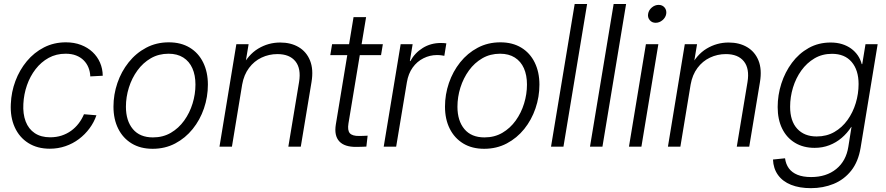

<svg xmlns="http://www.w3.org/2000/svg" viewBox="-20 -748 4519 979"><path d="M233.9 10.3Q170.4 10.3 124.5 -18.6Q78.6 -47.4 55.2 -99.1Q31.7 -150.9 35.2 -218.3Q37.6 -278.8 58.6 -335Q79.6 -391.1 116.7 -435.8Q153.8 -480.5 204.3 -506.3Q254.9 -532.2 315.9 -532.2Q358.4 -532.2 392.8 -519Q427.2 -505.9 451.9 -482.7Q476.6 -459.5 490 -428.7Q503.4 -397.9 503.9 -361.8L440.4 -358.4Q439.5 -382.8 430.9 -403.8Q422.4 -424.8 406.7 -440.4Q391.1 -456.1 368.2 -465.1Q345.2 -474.1 314.5 -474.1Q266.6 -474.1 228 -452.9Q189.5 -431.6 161.4 -395.3Q133.3 -358.9 117.4 -313.2Q101.6 -267.6 99.1 -218.3Q96.2 -167.5 110.8 -128.9Q125.5 -90.3 157.2 -69.1Q189 -47.9 235.8 -47.9Q267.1 -47.9 293.9 -56.6Q320.8 -65.4 342.8 -81.3Q364.7 -97.2 381.1 -118.7Q397.5 -140.1 408.2 -165.5L471.7 -160.2Q459.5 -124.5 436.5 -93.5Q413.6 -62.5 382.6 -39.1Q351.6 -15.6 313.7 -2.7Q275.9 10.3 233.9 10.3Z M758.3 10.7Q696.3 10.7 651.6 -16.4Q606.9 -43.5 582.8 -91.8Q558.6 -140.1 558.6 -204.1Q558.6 -266.1 578.6 -324.7Q598.6 -383.3 636 -430.2Q673.3 -477.1 725.3 -504.6Q777.3 -532.2 840.8 -532.2Q902.8 -532.2 947.5 -505.1Q992.2 -478 1016.1 -429.2Q1040 -380.4 1040 -316.4Q1040 -253.9 1020 -195.3Q1000 -136.7 962.6 -90.3Q925.3 -43.9 873.5 -16.6Q821.8 10.7 758.3 10.7ZM759.8 -47.4Q811 -47.4 851.1 -70.8Q891.1 -94.2 919.2 -133.3Q947.3 -172.4 961.9 -220.2Q976.6 -268.1 976.6 -316.9Q976.6 -364.7 960.9 -399.9Q945.3 -435.1 914.6 -454.6Q883.8 -474.1 839.4 -474.1Q789.1 -474.1 749 -450.9Q709 -427.7 680.7 -388.7Q652.3 -349.6 637.2 -301.5Q622.1 -253.4 622.1 -203.6Q622.1 -132.3 657.5 -89.8Q692.9 -47.4 759.8 -47.4Z M1214.8 -316.9 1162.6 0H1099.1L1185.1 -522.5H1247.6L1227.1 -398.9L1210.9 -400.9Q1244.6 -468.8 1296.4 -500Q1348.1 -531.2 1408.7 -531.2Q1463.4 -531.2 1503.2 -507.6Q1543 -483.9 1561 -439Q1579.1 -394 1568.4 -329.6L1513.7 0H1450.2L1504.9 -329.6Q1516.1 -398.4 1486.3 -435.3Q1456.5 -472.2 1394.5 -472.2Q1351.6 -472.2 1313.7 -454.3Q1275.9 -436.5 1249.8 -401.6Q1223.6 -366.7 1214.8 -316.9Z M1932.1 -522.5 1922.9 -466.8H1664.1L1673.3 -522.5ZM1782.7 -660.6H1846.7L1756.8 -118.7Q1751 -83.5 1763.7 -68.8Q1776.4 -54.2 1811.5 -54.7Q1821.3 -54.7 1832.8 -55.2Q1844.2 -55.7 1854.5 -56.2L1848.1 -0.5Q1836.9 0 1823.7 0.5Q1810.5 1 1798.3 1Q1736.8 2 1710 -27.3Q1683.1 -56.6 1692.4 -113.3Z M1936.5 0 2022.9 -522.5H2084L2069.8 -436.5H2072.3Q2095.2 -478.5 2136 -503.7Q2176.8 -528.8 2227.5 -528.8Q2236.3 -528.8 2243.7 -528.3Q2251 -527.8 2255.9 -526.9L2245.6 -463.4Q2241.2 -464.4 2231.2 -465.8Q2221.2 -467.3 2208 -467.3Q2171.9 -467.3 2139.2 -450.9Q2106.4 -434.6 2084.2 -403.6Q2062 -372.6 2054.7 -328.6L2000 0Z M2448.7 10.7Q2386.7 10.7 2342 -16.4Q2297.4 -43.5 2273.2 -91.8Q2249 -140.1 2249 -204.1Q2249 -266.1 2269 -324.7Q2289.1 -383.3 2326.4 -430.2Q2363.8 -477.1 2415.8 -504.6Q2467.8 -532.2 2531.2 -532.2Q2593.3 -532.2 2637.9 -505.1Q2682.6 -478 2706.5 -429.2Q2730.5 -380.4 2730.5 -316.4Q2730.5 -253.9 2710.4 -195.3Q2690.4 -136.7 2653.1 -90.3Q2615.7 -43.9 2564 -16.6Q2512.2 10.7 2448.7 10.7ZM2450.2 -47.4Q2501.5 -47.4 2541.5 -70.8Q2581.5 -94.2 2609.6 -133.3Q2637.7 -172.4 2652.3 -220.2Q2667 -268.1 2667 -316.9Q2667 -364.7 2651.4 -399.9Q2635.7 -435.1 2605 -454.6Q2574.2 -474.1 2529.8 -474.1Q2479.5 -474.1 2439.5 -450.9Q2399.4 -427.7 2371.1 -388.7Q2342.8 -349.6 2327.6 -301.5Q2312.5 -253.4 2312.5 -203.6Q2312.5 -132.3 2347.9 -89.8Q2383.3 -47.4 2450.2 -47.4Z M2973.6 -727.5 2853 0H2789.6L2910.2 -727.5Z M3172.4 -727.5 3051.8 0H2988.3L3108.9 -727.5Z M3187 0 3273.4 -522.5H3336.9L3250.5 0ZM3323.2 -631.8Q3304.2 -631.8 3293 -645.3Q3281.7 -658.7 3284.7 -677.2Q3287.6 -696.3 3303.5 -709.7Q3319.3 -723.1 3338.4 -723.1Q3357.4 -723.1 3368.7 -709.7Q3379.9 -696.3 3377 -677.2Q3374 -658.7 3358.2 -645.3Q3342.3 -631.8 3323.2 -631.8Z M3501.5 -316.9 3449.2 0H3385.7L3471.7 -522.5H3534.2L3513.7 -398.9L3497.6 -400.9Q3531.2 -468.8 3583 -500Q3634.8 -531.2 3695.3 -531.2Q3750 -531.2 3789.8 -507.6Q3829.6 -483.9 3847.7 -439Q3865.7 -394 3855 -329.6L3800.3 0H3736.8L3791.5 -329.6Q3802.7 -398.4 3772.9 -435.3Q3743.2 -472.2 3681.2 -472.2Q3638.2 -472.2 3600.3 -454.3Q3562.5 -436.5 3536.4 -401.6Q3510.3 -366.7 3501.5 -316.9Z M4114.7 211.4Q4056.2 211.4 4013.4 194.3Q3970.7 177.2 3947 144.3Q3923.3 111.3 3921.4 65.4L3982.9 59.1Q3986.8 88.9 4002.4 110.4Q4018.1 131.8 4046.4 143.3Q4074.7 154.8 4115.7 154.8Q4193.4 154.8 4243.9 113.8Q4294.4 72.8 4305.7 0L4321.8 -101.1L4320.3 -100.6Q4299.8 -68.8 4271.7 -44.9Q4243.7 -21 4209 -7.6Q4174.3 5.9 4133.8 5.9Q4076.2 5.9 4033.7 -19.8Q3991.2 -45.4 3968.3 -92Q3945.3 -138.7 3945.3 -202.1Q3945.3 -263.2 3964.1 -321.8Q3982.9 -380.4 4018.1 -427.7Q4053.2 -475.1 4103.3 -503.2Q4153.3 -531.2 4215.3 -531.2Q4247.1 -531.2 4273.2 -523.2Q4299.3 -515.1 4319.6 -500.5Q4339.8 -485.8 4353.8 -465.6Q4367.7 -445.3 4374 -420.9H4376.5L4393.1 -522.5H4455.1L4368.2 5.4Q4356.4 76.7 4320.1 122.3Q4283.7 168 4230.5 189.7Q4177.2 211.4 4114.7 211.4ZM4144 -52.2Q4194.8 -52.2 4234.4 -75Q4273.9 -97.7 4301.5 -136.2Q4329.1 -174.8 4343.5 -222.4Q4357.9 -270 4357.9 -319.3Q4357.9 -390.6 4322.5 -432.1Q4287.1 -473.6 4222.2 -473.6Q4172.4 -473.6 4133.1 -450.4Q4093.8 -427.2 4065.9 -388.4Q4038.1 -349.6 4023.4 -301.5Q4008.8 -253.4 4008.8 -203.6Q4008.8 -130.9 4044.9 -91.6Q4081.1 -52.2 4144 -52.2Z"/></svg>

Font: Inter 28pt Light
Style: Italic
Weight: 300
Italic angle: -9.3988°
Designer: Rasmus Andersson
Foundry: rsms
Version: Version 4.001;git-66647c0bb